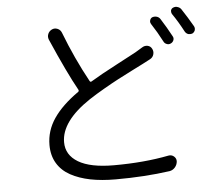

<svg xmlns="http://www.w3.org/2000/svg" viewBox="-56 -867 1112 963"><g transform="rotate(-5 500.0 -385.0)"><path d="M678.7 -615.2Q691.4 -623 705.6 -620.1Q719.7 -617.2 726.6 -604.5Q734.4 -590.8 730.5 -575.7Q726.6 -560.5 712.9 -552.7Q699.2 -544.9 673.8 -532.2Q664.1 -527.3 617.7 -503.9Q571.3 -480.5 543.5 -465.8Q515.6 -451.2 472.2 -426.3Q428.7 -401.4 394.5 -378.9Q246.1 -280.3 246.1 -174.8Q246.1 -110.4 306.6 -74.2Q367.2 -38.1 485.4 -38.1Q637.7 -38.1 761.7 -62.5Q777.3 -65.4 789.1 -55.7Q800.8 -45.9 800.8 -31.2Q799.8 -13.7 788.6 -0.5Q777.3 12.7 760.7 15.6Q634.8 33.2 488.3 33.2Q417 33.2 360.8 22Q304.7 10.7 261.7 -12.7Q218.8 -36.1 195.3 -75.2Q171.9 -114.3 171.9 -167Q171.9 -239.3 213.9 -300.8Q255.9 -362.3 337.9 -419.9Q343.8 -423.8 340.8 -430.7Q291 -519.5 214.8 -694.3Q209 -709 214.8 -723.1Q220.7 -737.3 235.4 -744.1Q249 -750 263.2 -744.1Q277.3 -738.3 283.2 -723.6Q335 -588.9 400.4 -469.7Q404.3 -462.9 410.2 -466.8Q460 -497.1 543 -540.5Q626 -584 641.6 -592.8Q669.9 -609.4 678.7 -615.2ZM732.4 -727.5Q728.5 -733.4 728.5 -740.2Q728.5 -743.2 729.5 -746.1Q732.4 -756.8 741.2 -760.7Q752 -764.6 763.2 -761.7Q774.4 -758.8 781.2 -749Q810.5 -703.1 835 -657.2Q840.8 -647.5 836.9 -637.2Q833 -627 823.2 -622.1Q817.4 -619.1 811.5 -619.1Q806.6 -619.1 801.8 -621.1Q791 -625 786.1 -635.7Q760.7 -684.6 732.4 -727.5ZM841.8 -767.6Q837.9 -773.4 837.9 -780.3Q837.9 -783.2 837.9 -786.1Q840.8 -795.9 849.6 -799.8Q856.4 -802.7 863.3 -802.7Q867.2 -802.7 872.1 -800.8Q882.8 -797.9 889.6 -789.1Q918.9 -745.1 946.3 -697.3Q949.2 -691.4 949.2 -685.5Q949.2 -681.6 948.2 -677.7Q944.3 -667 934.6 -662.1Q928.7 -660.2 922.9 -660.2Q918 -660.2 914.1 -661.1Q903.3 -665 897.5 -674.8Q869.1 -728.5 841.8 -767.6Z"/></g></svg>

Font: Gen Jyuu Gothic Normal
Style: Regular
Weight: 300
Designer: [Source Han Sans]
Ryoko NISHIZUKA  (kana & ideographs); Paul D. Hunt (Latin, Greek & Cyrillic); Wenlong ZHANG  (bopomofo
Version: Version 1.002.20150607